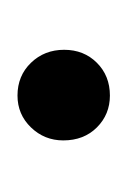

<svg xmlns="http://www.w3.org/2000/svg" viewBox="16 -430 143 214"><g transform="rotate(90 87.0 -323.5)"><path d="M87 -272Q65 -272 50.5 -287Q36 -302 36 -324Q36 -346 50.5 -360.5Q65 -375 87 -375Q108 -375 122.5 -360.5Q137 -346 137 -323Q137 -302 122.5 -287Q108 -272 87 -272Z"/></g></svg>

Font: DM Sans 36pt Light
Style: Regular
Weight: 300
Designer: Colophon Foundry, Jonny Pinhorn
Foundry: Colophon Foundry
Version: Version 4.004;gftools[0.9.30]